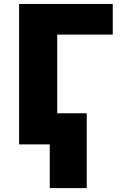

<svg xmlns="http://www.w3.org/2000/svg" viewBox="-20 -734 618 976"><path d="M77.1 0V-713.9H553.2V-558.1H271V-158.2H420.9V222.2H232.9V0Z"/></svg>

Font: Black Ops One [rus by aLiNcE]
Style: Regular
Weight: 400
Designer: James Grieshaber
Foundry: James Grieshaber
Version: Version 1.002;May 25, 2024;FontCreator 13.0.0.2680 64-bit